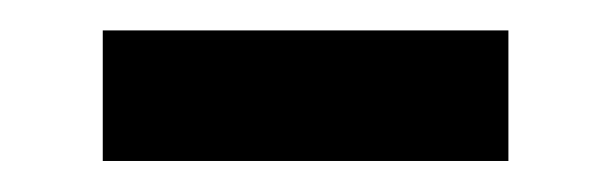

<svg xmlns="http://www.w3.org/2000/svg" viewBox="-20 -345 397 125"><path d="M46.9 -240.2V-325.2H311V-240.2Z"/></svg>

Font: Source Han Sans CN Medium
Style: Regular
Weight: 500
Designer: Ryoko NISHIZUKA  (kana, bopomofo & ideographs); Paul D. Hunt (Latin, Greek & Cyrillic); Sandoll Communications , Soo-you
Foundry: Adobe
Version: Version 2.004;hotconv 1.0.118;makeotfexe 2.5.65603